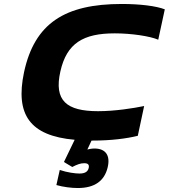

<svg xmlns="http://www.w3.org/2000/svg" viewBox="-20 -699 850 967"><path d="M777 -499 810 -652C766 -669 685 -679 593 -679C307 -679 154 -582 101 -335C56 -121 131 -15 356 5L302 117L344 142C369 129 386 123 404 123C423 123 430 130 427 146C423 165 409 175 380 175C360 175 319 170 281 157L264 233C299 243 340 248 372 248C458 248 506 211 522 145C537 84 512 49 456 49C440 49 430 52 420 54L441 9H447C539 9 617 -1 674 -15L706 -165C653 -154 559 -139 474 -139C315 -139 251 -192 284 -339C316 -482 400 -531 558 -531C642 -531 735 -517 777 -499Z"/></svg>

Font: LT Wave Black
Style: Italic
Weight: 900
Designer: Daniel Lyons
Version: Version 2.5 (Glyphs App)